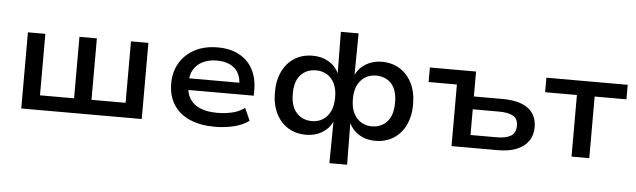

<svg xmlns="http://www.w3.org/2000/svg" viewBox="-51 -875 4146 1251"><g transform="rotate(5 2021.5 -249.5)"><path d="M102 0V-498H216V-96H439V-498H553V-96H776V-498H890V0Z M1370 9Q1273 9 1203.5 -21.5Q1134 -52 1097.5 -110Q1061 -168 1061 -248Q1061 -323 1095 -381.5Q1129 -440 1192.5 -474Q1256 -508 1344 -508Q1425 -508 1483.5 -476.5Q1542 -445 1573 -387.5Q1604 -330 1604 -250V-215H1150V-291H1524L1504 -271Q1504 -346 1462 -384Q1420 -422 1344 -422Q1294 -422 1255.5 -404Q1217 -386 1195 -351Q1173 -316 1173 -264V-252Q1173 -195 1196 -158Q1219 -121 1264 -102Q1309 -83 1376 -83Q1425 -83 1472 -93.5Q1519 -104 1555 -131L1591 -50Q1550 -19 1490.5 -5Q1431 9 1370 9Z M2133 180 2136 -90H2135Q2115 -46 2069.5 -18.5Q2024 9 1965 9Q1897 9 1846.5 -22.5Q1796 -54 1767.5 -112Q1739 -170 1739 -249Q1739 -329 1767.5 -387Q1796 -445 1846.5 -476.5Q1897 -508 1965 -508Q2024 -508 2069.5 -481Q2115 -454 2135 -409H2136L2133 -679H2249L2246 -409H2247Q2268 -454 2313.5 -481Q2359 -508 2417 -508Q2484 -508 2535 -476Q2586 -444 2614.5 -386Q2643 -328 2643 -249Q2643 -171 2614.5 -112.5Q2586 -54 2535 -22.5Q2484 9 2417 9Q2357 9 2312.5 -18.5Q2268 -46 2247 -90H2246L2249 180ZM1996 -83Q2034 -83 2065.5 -102Q2097 -121 2115 -158Q2133 -195 2133 -250Q2133 -306 2114.5 -342Q2096 -378 2065 -396.5Q2034 -415 1996 -415Q1933 -415 1894.5 -374Q1856 -333 1856 -250Q1856 -167 1895 -125Q1934 -83 1996 -83ZM2386 -83Q2448 -83 2486.5 -125Q2525 -167 2525 -250Q2525 -333 2487 -374Q2449 -415 2386 -415Q2348 -415 2317 -396.5Q2286 -378 2267.5 -342Q2249 -306 2249 -250Q2249 -194 2267.5 -157.5Q2286 -121 2317 -102Q2348 -83 2386 -83Z M2916 0V-403H2731V-498H3033V-335H3220Q3331 -335 3388 -292.5Q3445 -250 3445 -169Q3445 -117 3418.5 -79Q3392 -41 3342 -20.5Q3292 0 3220 0ZM3033 -83H3206Q3264 -83 3296.5 -102.5Q3329 -122 3329 -169Q3329 -216 3296.5 -233.5Q3264 -251 3206 -251H3033Z M3701 0V-403H3493V-498H4025V-403H3817V0Z"/></g></svg>

Font: Nunito Sans 7pt SemiExpanded SemiBold
Style: Regular
Weight: 600
Width: 6
Designer: Vernon Adams
Foundry: Vernon Adams
Version: Version 3.101;gftools[0.9.27]